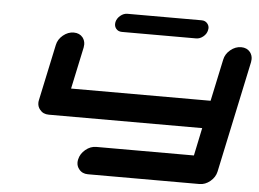

<svg xmlns="http://www.w3.org/2000/svg" viewBox="-55 -899 1311 972"><g transform="rotate(5 600.0 -413.5)"><path d="M1078.1 -70.8Q1071.8 -41.5 1046.6 -20.8Q1021.5 0 992.2 0H425.3Q396 0 379.9 -21Q367.7 -35.6 367.7 -55.2Q367.7 -62.5 369.6 -70.8Q376 -100.1 401.1 -120.8Q426.3 -141.6 455.6 -141.6H951.7L981.4 -283.2H201.7Q172.4 -283.2 156.2 -304.2Q144 -318.8 144 -338.4Q144 -345.7 146 -354L206.5 -637.7Q212.4 -667 237.5 -687.7Q262.7 -708.5 292 -708.5Q321.3 -708.5 337.9 -688Q349.6 -672.4 349.6 -652.8Q349.6 -645.5 348.1 -637.7L302.7 -424.8H1011.7L1057.1 -637.7Q1063 -667 1088.1 -687.7Q1113.3 -708.5 1142.6 -708.5Q1171.9 -708.5 1188.5 -688Q1200.2 -672.4 1200.2 -652.8Q1200.2 -645.5 1198.7 -637.7ZM931.2 -826.7Q950.2 -826.7 960.9 -813Q969.2 -802.7 969.2 -790Q969.2 -785.2 967.8 -779.8Q963.9 -760.3 947 -746.6Q930.2 -732.9 911.1 -732.9H534.2Q514.6 -732.9 503.9 -746.6Q496.1 -756.8 496.1 -770Q496.1 -774.4 497.1 -779.8Q501.5 -798.8 518.1 -812.7Q534.7 -826.7 554.2 -826.7Z"/></g></svg>

Font: Robtronika
Style: Italic
Weight: 400
Italic angle: -12°
Designer: GGBot
Version: 1.00